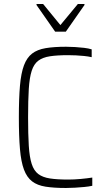

<svg xmlns="http://www.w3.org/2000/svg" viewBox="-20 -929 530 957"><path d="M309 8Q249 8 207.5 1.5Q166 -5 140 -25Q114 -45 99.5 -83.5Q85 -122 79.5 -186Q74 -250 74 -344Q74 -438 79.5 -501.5Q85 -565 99.5 -603.5Q114 -642 140 -662Q166 -682 207.5 -689Q249 -696 309 -696Q331 -696 354.5 -694.5Q378 -693 399.5 -690.5Q421 -688 437 -683V-644Q419 -648 399 -650Q379 -652 359 -653Q339 -654 320 -654Q265 -654 229 -648.5Q193 -643 171 -626.5Q149 -610 138 -576Q127 -542 123.5 -486Q120 -430 120 -344Q120 -259 123.5 -202.5Q127 -146 138 -112Q149 -78 171 -61.5Q193 -45 229 -39.5Q265 -34 320 -34Q349 -34 382 -37Q415 -40 440 -44V-3Q422 1 400 3Q378 5 354.5 6.5Q331 8 309 8ZM255 -771 162 -904V-909H195L281 -804L368 -909H401V-904L308 -771Z"/></svg>

Font: Saira SemiCondensed ExtraLight
Style: Regular
Weight: 250
Width: 4
Designer: Hector Gatti with collaboration of the Omnibus-Type team
Foundry: Omnibus-Type
Version: Version 1.101